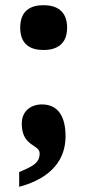

<svg xmlns="http://www.w3.org/2000/svg" viewBox="-20 -567 338 741"><path d="M148 -374C197 -374 239 -395 239 -460C239 -526 197 -547 148 -547C98 -547 58 -526 58 -460C58 -395 98 -374 148 -374ZM54 154C184 119 233 44 233 -41C233 -116 205 -164 142 -164C100 -164 64 -139 64 -90C64 0 133 -11 133 25C133 63 104 76 54 97Z"/></svg>

Font: Noto Serif Tamil SemiCondensed Black
Style: Regular
Weight: 900
Width: 4
Designer: Indian Type Foundry, Tom Grace, and the Monotype Design Team
Foundry: Monotype Imaging Inc.
Version: Version 2.004